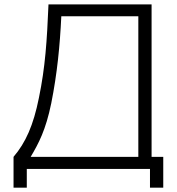

<svg xmlns="http://www.w3.org/2000/svg" viewBox="-20 -770 806 875"><path d="M670.8 -55.2V-750H201C193.8 -582.3 186.5 -465.6 157.3 -324C132.3 -199 96.9 -119.8 41.7 -55.2V85.4H102.1V0H663.5V85.4H724V-55.2ZM610.4 -55.2H119.8C156.2 -116.7 188.5 -177.1 213.5 -299C240.6 -434.4 253.1 -562.5 259.4 -695.8H610.4Z"/></svg>

Font: Manrope3 Light
Style: Regular
Weight: 300
Designer: Mikhail Sharanda
Foundry: Mikhail Sharanda
Version: Version 3.000;PS 003.000;hotconv 1.0.88;makeotf.lib2.5.64775